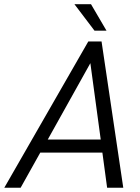

<svg xmlns="http://www.w3.org/2000/svg" viewBox="-70 -886 659 906"><path d="M413.1 -166H120.1L27.3 0H-49.8L346.7 -690.4H409.2L511.7 0H435.5ZM405.3 -227.5 356.4 -587.9 155.3 -227.5ZM281.2 -866.2H359.4L432.6 -741.2H376Z"/></svg>

Font: Dinish
Style: Italic
Weight: 400
Italic angle: -12°
Designer: Bert Driehuis
Foundry: Playbeing
Version: Version 3.002; git-62d0f29-release